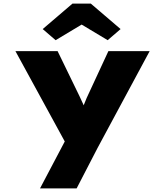

<svg xmlns="http://www.w3.org/2000/svg" viewBox="-20 -820 921 1070"><path d="M203 230 368 -83 356 -4 66 -535H301L423 -284Q433 -264 444.5 -237.5Q456 -211 468 -178L420 -172Q430 -194 442 -222.5Q454 -251 463 -274L584 -535H814L524 4L407 230ZM290 -596 218 -658 384 -800H486L652 -658L580 -596L420 -692H450Z"/></svg>

Font: Lexend Mega Black
Style: Regular
Weight: 900
Version: Version 1.007